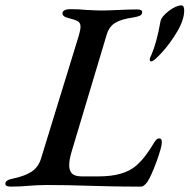

<svg xmlns="http://www.w3.org/2000/svg" viewBox="-46 -688 704 713"><path d="M-26 -7Q-26 -20 7 -26Q48 -35 72 -51Q96 -67 106 -98L247 -557Q253 -578 253 -589Q253 -603 243 -609Q233 -615 208 -621Q186 -626 186 -639Q186 -646 194 -650Q202 -654 214 -654Q248 -654 277 -651Q313 -649 331 -649Q352 -649 394 -651Q438 -653 463 -653Q482 -653 482 -643Q482 -634 474 -630Q466 -626 448 -623Q405 -617 382.5 -603.5Q360 -590 351 -562L220 -125Q211 -95 211 -75Q211 -53 222 -43Q233 -33 257 -33H321Q414 -33 460 -73Q479 -90 494.5 -110.5Q510 -131 528 -161Q533 -168 536.5 -171Q540 -174 546 -174Q555 -174 555 -160Q555 -142 535.5 -88.5Q516 -35 501 -12Q488 5 478 5Q415 5 367.5 4Q320 3 289 2Q201 -1 126 -1Q110 -1 90.5 0Q71 1 61 2Q30 5 -5 5Q-28 5 -26 -7ZM510 -468Q510 -472 517 -486Q536 -530 550 -609Q554 -627 581 -647.5Q608 -668 628 -668Q638 -668 638 -649Q638 -615 612.5 -571.5Q587 -528 556 -494Q525 -460 516 -460Q510 -460 510 -468Z"/></svg>

Font: EB Garamond Medium
Style: Italic
Weight: 500
Italic angle: -17.2°
Designer: Georg Duffner and Octavio Pardo
Foundry: Georg Duffner
Version: Version 1.000